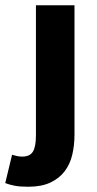

<svg xmlns="http://www.w3.org/2000/svg" viewBox="-71 -516 369 732"><path d="M36 196Q5 196 -15.5 192Q-36 188 -51 182L-25 74Q-15 77 -6 79Q3 81 14 81Q43 81 54.5 62Q66 43 66 1V-496H213V-3Q213 38 204.5 74Q196 110 175.5 137Q155 164 121 180Q87 196 36 196Z"/></svg>

Font: Giro Regular
Style: Bold
Weight: 700
Designer: Paul D. Hunt
Foundry: Adobe Systems Incorporated
Version: Version 1.000;PS 1.0;hotconv 1.0.88;makeotf.lib2.5.647800